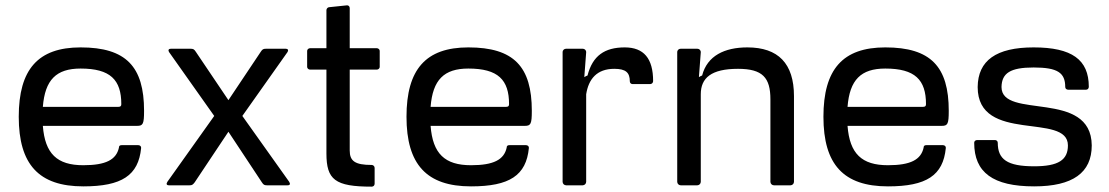

<svg xmlns="http://www.w3.org/2000/svg" viewBox="-20 -692 4142 717"><path d="M281 -515C122 -515 50 -433 50 -256C50 -78 125 4 291 4C435 4 497 -37 507 -139C508 -145 503 -150 496 -150H435C427 -150 424 -147 424 -140C414 -96 376 -75 291 -75C193 -75 148 -118 140 -222H492C514 -222 518 -229 518 -278C518 -443 451 -515 281 -515ZM140 -293C148 -394 190 -436 281 -436C392 -436 433 -394 433 -303C433 -296 430 -293 422 -293Z M605 -13 780 -259 611 -498C607 -505 610 -510 618 -510H691C702 -510 705 -508 711 -499L833 -318L954 -499C960 -508 963 -510 974 -510H1047C1055 -510 1058 -505 1054 -498L885 -259L1060 -13C1065 -5 1063 0 1054 0H977C967 0 964 -2 958 -11L833 -200L707 -11C700 -2 697 0 688 0H611C602 0 600 -5 605 -13Z M1199 -654V-512H1138C1132 -512 1127 -507 1127 -502V-442C1127 -437 1132 -432 1138 -432H1199V-119C1199 -21 1231 5 1368 5C1374 5 1379 1 1379 -6V-65C1379 -71 1374 -76 1368 -76C1305 -76 1286 -91 1286 -130V-432H1387C1393 -432 1398 -437 1398 -442V-502C1398 -507 1393 -512 1387 -512H1286V-662C1286 -668 1281 -673 1275 -672L1208 -665C1203 -664 1199 -659 1199 -654Z M1729 -515C1570 -515 1498 -433 1498 -256C1498 -78 1573 4 1739 4C1883 4 1945 -37 1955 -139C1956 -145 1951 -150 1944 -150H1883C1875 -150 1872 -147 1872 -140C1862 -96 1824 -75 1739 -75C1641 -75 1596 -118 1588 -222H1940C1962 -222 1966 -229 1966 -278C1966 -443 1899 -515 1729 -515ZM1588 -293C1596 -394 1638 -436 1729 -436C1840 -436 1881 -394 1881 -303C1881 -296 1878 -293 1870 -293Z M2081 -497V-13C2081 -6 2087 0 2094 0H2156C2163 0 2169 -6 2169 -13V-340C2178 -397 2209 -435 2274 -435C2317 -435 2332 -421 2332 -388C2332 -382 2337 -378 2342 -378H2408C2414 -378 2419 -383 2419 -389C2419 -474 2384 -515 2313 -515C2238 -515 2193 -484 2174 -410L2169 -408L2162 -404L2169 -497C2169 -505 2163 -510 2156 -510H2094C2087 -510 2081 -505 2081 -497Z M2509 -497V-13C2509 -6 2515 0 2522 0H2584C2591 0 2597 -6 2597 -13V-340C2597 -401 2636 -435 2736 -435C2828 -435 2857 -402 2857 -321V-13C2857 -6 2863 0 2870 0H2932C2939 0 2945 -6 2945 -13V-333C2945 -455 2886 -515 2771 -515C2686 -515 2621 -484 2602 -410L2597 -408L2590 -404L2597 -497C2597 -505 2591 -510 2584 -510H2522C2515 -510 2509 -505 2509 -497Z M3286 -515C3127 -515 3055 -433 3055 -256C3055 -78 3130 4 3296 4C3440 4 3502 -37 3512 -139C3513 -145 3508 -150 3501 -150H3440C3432 -150 3429 -147 3429 -140C3419 -96 3381 -75 3296 -75C3198 -75 3153 -118 3145 -222H3497C3519 -222 3523 -229 3523 -278C3523 -443 3456 -515 3286 -515ZM3145 -293C3153 -394 3195 -436 3286 -436C3397 -436 3438 -394 3438 -303C3438 -296 3435 -293 3427 -293Z M3840 -515C3700 -515 3632 -466 3631 -367C3631 -154 3968 -274 3968 -149C3968 -95 3933 -71 3842 -71C3741 -71 3706 -97 3706 -159C3706 -165 3701 -169 3696 -169H3629C3623 -169 3618 -165 3618 -159C3618 -48 3688 4 3842 4C3986 4 4057 -47 4057 -149C4055 -360 3720 -244 3720 -367C3721 -419 3753 -440 3840 -440C3930 -440 3958 -420 3958 -367C3958 -361 3963 -357 3969 -357H4036C4042 -357 4046 -362 4046 -368C4046 -469 3983 -515 3840 -515Z"/></svg>

Font: Aldone Medium
Style: Regular
Weight: 500
Designer: Pietro Gregorini
Version: Version 1.500;FEAKit 1.0